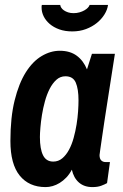

<svg xmlns="http://www.w3.org/2000/svg" viewBox="-20 -743 496 775"><path d="M272 -616.2Q242.2 -616.2 219.2 -624.5Q196.3 -632.8 180.4 -646.5Q164.6 -660.2 156.2 -677.2Q147.9 -694.3 147.9 -711.9Q147.9 -714.8 147.9 -717.5Q147.9 -720.2 148.9 -723.1H223.1Q223.6 -717.8 227.3 -711.9Q231 -706.1 238 -701.2Q245.1 -696.3 254.9 -693.1Q264.6 -689.9 276.9 -689.9Q289.6 -689.9 300.8 -693.1Q312 -696.3 320.6 -701.2Q329.1 -706.1 334.7 -711.9Q340.3 -717.8 341.8 -723.1H416Q413.6 -704.1 401.9 -685.1Q390.1 -666 371.3 -650.6Q352.5 -635.3 327.1 -625.7Q301.8 -616.2 272 -616.2ZM221.2 -538.1Q262.7 -538.1 289.8 -518.1Q316.9 -498 331.1 -462.9L351.1 -525.9H443.8Q426.3 -414.1 412.6 -325.7Q406.7 -287.6 401.1 -251.2Q395.5 -214.8 391.4 -185.5Q387.2 -156.2 384.5 -137.7Q381.8 -119.1 381.8 -117.2Q381.8 -102.1 388.7 -95.5Q395.5 -88.9 405.8 -88.9H423.8L412.1 -3.9Q402.8 1.5 388.4 6.8Q374 12.2 353 12.2Q319.8 12.2 298.6 -6.3Q277.3 -24.9 270 -58.1Q260.3 -39.6 247.6 -26.4Q234.9 -13.2 220.9 -4.6Q207 3.9 192.4 8.1Q177.7 12.2 164.1 12.2Q97.2 12.2 59.6 -34.2Q22 -80.6 22 -173.8Q22 -269 39.1 -337.9Q56.2 -406.7 84.2 -451.2Q112.3 -495.6 148.2 -516.8Q184.1 -538.1 221.2 -538.1ZM194.8 -90.8Q215.8 -90.8 231.4 -104Q247.1 -117.2 258.5 -138.4Q270 -159.7 277.3 -186.5Q284.7 -213.4 289.1 -240.7Q293.5 -268.1 295.2 -293.7Q296.9 -319.3 296.9 -337.9Q296.9 -383.8 285.9 -409.4Q274.9 -435.1 244.1 -435.1Q223.1 -435.1 207.5 -420.9Q191.9 -406.7 180.4 -384.3Q168.9 -361.8 161.4 -334.2Q153.8 -306.6 149.4 -279.3Q145 -252 143.1 -228.3Q141.1 -204.6 141.1 -189.9Q141.1 -141.6 153.8 -116.2Q166.5 -90.8 194.8 -90.8Z"/></svg>

Font: Archivo Narrow
Style: Bold Italic
Weight: 700
Italic angle: -8°
Designer: Hector Gatti
Foundry: Hector Gatti
Version: 1.002; ttfautohint (v0.8)